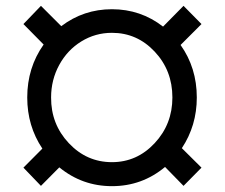

<svg xmlns="http://www.w3.org/2000/svg" viewBox="-20 -634 777 664"><path d="M367.2 9.8Q264.6 9.8 185.1 -55.2L121.6 8.8L61 -54.2L126.5 -120.1Q74.2 -198.2 74.2 -296.9Q74.2 -399.9 130.9 -480L61 -550.8L121.6 -613.8L191.9 -543.5Q269 -602.1 367.2 -602.1Q466.3 -602.1 543.9 -542L614.7 -613.8L676.8 -550.8L604.5 -478.5Q660.6 -399.4 660.6 -296.9Q660.6 -199.7 608.9 -121.6L676.8 -54.2L614.7 8.8L550.8 -56.6Q471.2 9.8 367.2 9.8ZM367.2 -73.2Q453.6 -73.2 514.9 -138.9Q576.2 -204.6 576.2 -296.9Q576.2 -390.1 515.1 -455.3Q454.1 -520.5 367.2 -520.5Q309.6 -520.5 261.2 -490.7Q212.9 -460.9 184.8 -409.4Q156.7 -357.9 156.7 -296.9Q156.2 -204.6 218 -138.9Q279.8 -73.2 367.2 -73.2Z"/></svg>

Font: Karasuma Gothic
Style: Regular
Weight: 500
Designer: Rasmus Andersson / Ryoko Nishizuka
Foundry: Genbu
Version: Version 1.00